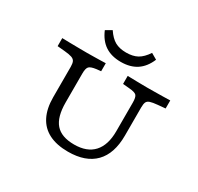

<svg xmlns="http://www.w3.org/2000/svg" viewBox="-163 -963 1208 1170"><g transform="rotate(30 441.5 -378.0)"><path d="M202.4 -369.4V-445.2Q202.4 -468.7 196.5 -481.6Q190.5 -494.5 173.4 -500.6Q156.3 -506.6 122.8 -509.7L70.2 -514.5V-571Q94.1 -570.2 123.2 -569.8Q152.3 -569.4 181.4 -569Q210.5 -568.5 234.7 -568.5H242.8H247Q266.3 -568.5 288.9 -569Q311.5 -569.4 334.6 -569.8Q357.6 -570.2 376.4 -571V-514.5L345.5 -511.4Q307 -506.5 295.5 -494Q284 -481.6 284 -445.2V-369.4ZM445.4 11.3Q366.1 11.3 311.7 -16.2Q257.3 -43.7 229.9 -98.1Q202.4 -152.5 202.4 -231.5V-369.4H284V-242Q284 -139.8 325.3 -92.6Q366.6 -45.3 456.2 -45.3Q546.4 -45.3 592.7 -96.1Q639 -146.9 639 -243.7V-369.4H697.9V-247.7Q697.9 -120.5 633.6 -54.6Q569.4 11.3 445.4 11.3ZM639 -369.4V-445.2Q639 -482.3 628.2 -494.8Q617.5 -507.3 575.2 -510.5L530.7 -514.5V-571Q561.2 -570.2 599.7 -569.4Q638.2 -568.5 668 -568.5Q691.8 -568.5 720.7 -569Q749.6 -569.4 778.4 -569.8Q807.2 -570.2 830.1 -571V-514.5L777.5 -509.7Q743.2 -506.6 726.1 -500.9Q709.1 -495.3 703.5 -482.8Q697.9 -470.2 697.9 -445.2V-369.4ZM450.8 -623.5Q384.6 -623.5 340.2 -653Q295.8 -682.4 270.5 -742.6L312.2 -766.7Q340.6 -724.1 372.2 -706.5Q403.8 -689 450.8 -689Q497.9 -689 529.5 -706.5Q561.1 -724.1 589.4 -766.7L631.1 -742.6Q605.9 -682.4 561.5 -653Q517 -623.5 450.8 -623.5Z"/></g></svg>

Font: Playfair 5pt SemiExpanded Light
Style: Regular
Weight: 300
Width: 6
Designer: Claus Eggers Sørensen
Foundry: Claus Eggers Sørensen
Version: Version 2.203